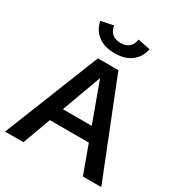

<svg xmlns="http://www.w3.org/2000/svg" viewBox="-213 -1083 1151 1229"><g transform="rotate(30 362.0 -469.0)"><path d="M6.3 0 286.6 -703.1H438L717.3 0H581.5L361.8 -600.6L142.1 0ZM173.3 -207V-309.1H549.3V-207ZM361.8 -784.7Q284.7 -784.7 237.8 -821.5Q190.9 -858.4 179.7 -918.5L271 -937.5Q275.9 -902.8 298.3 -881.8Q320.8 -860.8 361.8 -860.8Q402.8 -860.8 425 -881.8Q447.3 -902.8 452.1 -937.5L543.5 -918.9Q532.7 -858.4 485.8 -821.5Q439 -784.7 361.8 -784.7Z"/></g></svg>

Font: Schibsted Grotesk SemiBold
Style: Regular
Weight: 600
Designer: Bakken & Baeck AS, Henrik Kongsvoll
Foundry: Schibsted ASA
Version: Version 1.100;gftools[0.9.25]